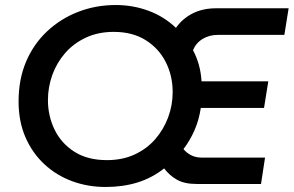

<svg xmlns="http://www.w3.org/2000/svg" viewBox="-20 -733 1170 765"><path d="M401 12Q330 12 267.5 -11Q205 -34 157 -78.5Q109 -123 81.5 -186Q54 -249 54 -329Q54 -417 84 -487.5Q114 -558 168 -608.5Q222 -659 292 -686Q362 -713 441 -713Q510 -713 572 -690Q634 -667 681 -622Q707 -659 747.5 -679.5Q788 -700 841 -700H1130L1113 -594H848Q814 -594 787.5 -578Q761 -562 749 -533Q764 -505 772.5 -474Q781 -443 783 -409H1049L1032 -303H780Q773 -255 755 -214Q737 -173 711 -139Q723 -124 741.5 -114.5Q760 -105 785 -105H1036L1020 0H763Q715 0 685 -17Q655 -34 634 -62Q586 -24 528 -6Q470 12 401 12ZM406 -95Q468 -95 516.5 -117.5Q565 -140 598.5 -178.5Q632 -217 650 -265.5Q668 -314 668 -366Q668 -431 640.5 -485.5Q613 -540 560.5 -573Q508 -606 433 -606Q371 -606 322 -583Q273 -560 239.5 -521.5Q206 -483 188.5 -434.5Q171 -386 171 -334Q171 -272 197 -217.5Q223 -163 275.5 -129Q328 -95 406 -95Z"/></svg>

Font: MuseoModerno Medium
Style: Italic
Weight: 500
Italic angle: -9°
Designer: Pablo Cosgaya, Héctor Gatti, Marcela Romero, and the Authors of The MuseoModerno Project.
Foundry: Omnibus-Type Team
Version: Version 1.003